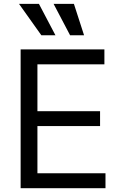

<svg xmlns="http://www.w3.org/2000/svg" viewBox="-20 -986 638 1006"><path d="M88.1 0H532.7V-78.1H176.1V-325.3H504.3V-403.4H176.1V-649.1H527V-727.3H88.1ZM79.5 -965.9 196.7 -801.1H270.6L183.9 -965.9ZM260.7 -965.9 347.3 -801.1H420.5L367.2 -965.9Z"/></svg>

Font: Margiela Sans
Style: Regular
Weight: 400
Designer: Stefan Endress, Andreas Faust
Version: Version 1.100;FEAKit 1.0